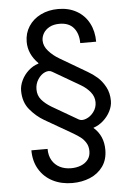

<svg xmlns="http://www.w3.org/2000/svg" viewBox="-59 -781 669 973"><g transform="rotate(-5 275.5 -294.5)"><path d="M370.7 -555.4Q370.7 -603.7 346.4 -632.8Q322.1 -661.9 274.1 -661.9Q244 -661.9 223.2 -650.6Q202.4 -639.2 192.1 -621.6Q181.8 -604 181.8 -585.2Q181.8 -556.5 204.5 -530.9Q227.3 -505.3 258.5 -487.2L396.3 -406.2Q421.2 -392 443.9 -372.2Q466.6 -352.3 483.3 -321.4Q500 -290.5 500 -250Q500 -224.1 486.5 -197.6Q473 -171.2 450.1 -150.9Q427.2 -130.7 400.6 -122.2V-120.7Q450.3 -77.4 450.3 -5.7Q450.3 44.7 425.4 79.2Q400.6 113.6 359.6 130.7Q318.5 147.7 269.9 147.7Q213.8 147.7 170.1 125.4Q126.4 103 101.6 61.6Q76.7 20.2 76.7 -35.5H159.1Q159.1 -1.4 173.3 22.7Q187.5 46.9 212.5 59.7Q237.6 72.4 269.9 72.4Q296.9 72.4 319.6 63.6Q342.3 54.7 355.8 37.1Q369.3 19.5 369.3 -5.7Q369.3 -30.5 358.3 -48.3Q347.3 -66.1 332.4 -77.6Q317.5 -89.1 294 -103Q293.7 -103.3 293.3 -103.3Q293 -103.3 292.6 -103.7L154.8 -183.2Q114.3 -206.7 82.7 -244.9Q51.1 -283 51.1 -340.9Q51.1 -366.5 63.9 -393.5Q76.7 -420.5 99.6 -441.2Q122.5 -462 150.6 -470.2V-473Q100.9 -522.7 100.9 -585.2Q100.9 -628.9 123.2 -663.5Q145.6 -698.2 185 -717.7Q224.4 -737.2 274.1 -737.2Q327.8 -737.2 368.1 -714.1Q408.4 -691.1 430 -649.9Q451.7 -608.7 451.7 -555.4ZM421.9 -250Q421.9 -278.4 403.1 -301.8Q384.2 -325.3 355.1 -342.3L215.9 -423.3Q200.3 -432.5 179.7 -423.7Q159.1 -414.8 144.2 -392Q129.3 -369.3 129.3 -340.9Q129.3 -310 147.5 -288.2Q165.8 -266.3 197.4 -247.2L329.5 -170.5Q344.5 -161.9 366.8 -170.5Q389.2 -179 405.5 -200.8Q421.9 -222.7 421.9 -250Z"/></g></svg>

Font: Riot Sans
Style: Regular
Weight: 400
Designer: Rasmus Andersson
Foundry: rsms
Version: Version 3.005